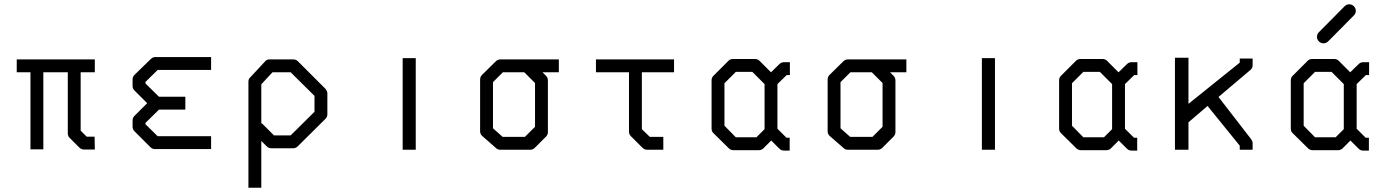

<svg xmlns="http://www.w3.org/2000/svg" viewBox="-20 -747 6520 895"><path d="M58 -410V-470H422V-410H356V-138L384 -110H421L422 -50H372Q359 -50 350 -59L304 -105Q296 -113 296 -126V-410H182V-51H122V-410Z M964 -52H702Q690 -52 681 -61L607 -135Q598 -144 598 -156V-186Q598 -198 607 -207L666 -266L607 -325Q598 -334 598 -346V-377Q598 -389 607 -398L681 -470Q692 -481 702 -481H964V-421H715L658 -365V-358L721 -296H844V-236H721L658 -174V-168L715 -112H964Z M1198 -171 1200 -173 1257 -116H1335L1446 -226V-300L1335 -410H1250L1198 -354ZM1198 -90V128H1138V-366Q1138 -379.5 1146 -386L1215 -460Q1222 -470 1236 -470H1348Q1360 -470 1369 -461L1497 -333Q1506 -322 1506 -312V-214Q1506 -202 1497 -193L1368 -65Q1359 -56 1347 -56H1244Q1232 -56 1223 -65Z M1857 -476H1918V-49H1857Z M2312 -470H2585V-410H2509L2525 -394Q2534 -385 2534 -372V-131Q2534 -119 2525 -110L2473 -58Q2464 -49 2452 -49H2312Q2300 -49 2292 -57L2228 -113Q2218 -121.5 2218 -135V-376Q2218 -389 2227 -398L2291 -461Q2300 -470 2312 -470ZM2424 -410H2324L2278 -364V-149L2323 -109H2427L2474 -156V-360Z M2758 -410V-470H3122V-410H2972V-145L3009 -109H3072V-49H2996Q2984 -49 2975 -58L2921 -112Q2912 -121 2912 -133V-410Z M3604 -147 3646 -105H3661V-45H3634Q3622 -45 3613 -54L3575 -92L3539 -56Q3530 -47 3518 -47H3398Q3386 -47 3377 -56L3305 -127Q3297 -135 3297 -148V-372Q3297 -385 3305 -393L3376 -464Q3384 -472 3397 -472H3499Q3512 -472 3520 -464L3574 -410L3613 -448Q3622 -457 3634 -457H3662V-397H3647L3604 -355ZM3544 -145V-355L3487 -412H3410L3357 -359V-161L3410 -107H3506Z M3932 -470H4205V-410H4129L4145 -394Q4154 -385 4154 -372V-131Q4154 -119 4145 -110L4093 -58Q4084 -49 4072 -49H3932Q3920 -49 3912 -57L3848 -113Q3838 -121.5 3838 -135V-376Q3838 -389 3847 -398L3911 -461Q3920 -470 3932 -470ZM4044 -410H3944L3898 -364V-149L3943 -109H4047L4094 -156V-360Z M4557 -476H4618V-49H4557Z M5224 -147 5266 -105H5281V-45H5254Q5242 -45 5233 -54L5195 -92L5159 -56Q5150 -47 5138 -47H5018Q5006 -47 4997 -56L4925 -127Q4917 -135 4917 -148V-372Q4917 -385 4925 -393L4996 -464Q5004 -472 5017 -472H5119Q5132 -472 5140 -464L5194 -410L5233 -448Q5242 -457 5254 -457H5282V-397H5267L5224 -355ZM5164 -145V-355L5107 -412H5030L4977 -359V-161L5030 -107H5126Z M5520 -177V-49H5457V-478H5520V-263L5759 -455V-474H5819V-443Q5819 -429.5 5810 -422L5660 -295L5810 -101Q5819 -88.5 5819 -80V-49H5759V-68L5609 -253Z M6119 -575Q6119 -588 6128 -597L6248 -718Q6257 -727 6269 -727Q6282 -727 6291 -718Q6300 -709 6300 -696Q6300 -684 6291 -675L6171 -554Q6162 -545 6149 -545Q6137 -545 6128 -554Q6119 -563 6119 -575ZM6304 -147 6346 -105H6361V-45H6334Q6322 -45 6313 -54L6275 -92L6239 -56Q6230 -47 6218 -47H6098Q6086 -47 6077 -56L6005 -127Q5997 -135 5997 -148V-372Q5997 -385 6005 -393L6076 -464Q6084 -472 6097 -472H6199Q6212 -472 6220 -464L6274 -410L6313 -448Q6322 -457 6334 -457H6362V-397H6347L6304 -355ZM6244 -145V-355L6187 -412H6110L6057 -359V-161L6110 -107H6206Z"/></svg>

Font: IBM 3270
Style: Regular
Weight: 400
Monospace: yes
Version: Version 2.3.1